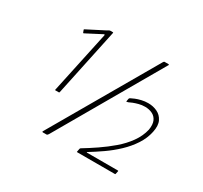

<svg xmlns="http://www.w3.org/2000/svg" viewBox="-143 -901 1168 1102"><g transform="rotate(30 441.0 -350.0)"><path d="M254 0Q248 0 248.5 -2.5Q249 -5 250 -7L648 -694Q651 -699 652.5 -699.5Q654 -700 658 -700H680Q684 -700 685 -698Q686 -696 682 -691L288 -9Q285 -5 282.5 -2.5Q280 0 276 0ZM194 -245Q191 -245 192 -248L280 -659Q281 -666 274 -663L172 -610Q169 -608 167 -611L161 -627Q160 -629 162 -631L279 -691Q283 -694 288 -696.5Q293 -699 296 -699H313Q317 -699 316 -696L221 -248Q220 -246 219 -245.5Q218 -245 217 -245ZM481 0Q479 0 478 -1Q477 -2 478 -3L482 -24Q483 -26 484 -27.5Q485 -29 487 -30Q527 -54 572.5 -85Q618 -116 659.5 -151.5Q701 -187 731 -229Q761 -271 772 -318Q778 -355 768 -377.5Q758 -400 736.5 -410.5Q715 -421 688 -421Q667 -421 648 -416Q629 -411 613.5 -405Q598 -399 591 -395Q577 -390 579 -395L582 -413Q583 -416 584.5 -417.5Q586 -419 590 -421Q597 -425 613 -431.5Q629 -438 650 -443Q671 -448 694 -448Q726 -448 753.5 -435Q781 -422 795 -393.5Q809 -365 799 -319Q789 -272 761.5 -230Q734 -188 695.5 -151.5Q657 -115 614 -85Q571 -55 530 -30Q528 -28 528 -27Q528 -26 530 -26H735Q739 -26 738 -23L734 -4Q733 -1 732.5 -0.5Q732 0 730 0Z"/></g></svg>

Font: Glory Thin ExtraLight
Style: Italic
Weight: 250
Italic angle: -12°
Version: Version 1.011